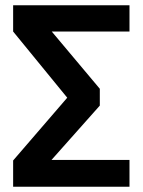

<svg xmlns="http://www.w3.org/2000/svg" viewBox="-20 -711 543 731"><path d="M30 -691V-591L236 -339L30 -100V0H473V-102H176L360 -309V-373L177 -591H473V-691Z"/></svg>

Font: Fira Sans Medium
Style: Regular
Weight: 500
Designer: Carrois Corporate & Edenspiekermann AG
Foundry: Carrois Corporate GbR & Edenspiekermann AG
Version: Version 4.203